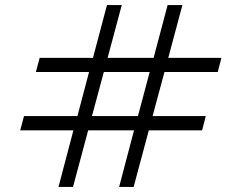

<svg xmlns="http://www.w3.org/2000/svg" viewBox="-20 -740 956 760"><path d="M211.5 0 270.5 -224H60L75 -280.5H286.5L332.5 -455H122L137 -511H348L403.5 -720H462L406 -511H588L643.5 -720H702L646 -511H856.5L842 -455H631L584 -280.5H794.5L780 -224H569L509 0H451.5L510.5 -224H329L269 0ZM344 -280.5H526L572.5 -455H391Z"/></svg>

Font: Manrope ExtraLight Light
Style: Regular
Weight: 300
Version: Version 4.504